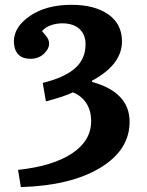

<svg xmlns="http://www.w3.org/2000/svg" viewBox="-20 -594 606 790"><path d="M65.9 175.8 54.2 105Q198.2 89.4 276.6 37.1Q355 -15.1 355 -95.2Q355 -140.6 334 -171.1Q313 -201.7 279.8 -213.9Q246.1 -197.3 168.9 -176.8L155.8 -252.9Q245.6 -274.9 288.8 -313.2Q332 -351.6 332 -412.1Q332 -451.7 306.9 -474.9Q281.7 -498 235.8 -498Q211.9 -498 189 -490Q166 -481.9 152.8 -465.8Q170.4 -446.8 176.3 -436.3Q182.1 -425.8 182.1 -415Q182.1 -392.6 160.2 -372.3Q138.2 -352.1 106 -352.1Q70.3 -352.1 53.7 -371.8Q37.1 -391.6 37.1 -422.9Q37.1 -483.4 103.8 -528.8Q170.4 -574.2 273.9 -574.2Q369.6 -574.2 425.8 -534.7Q481.9 -495.1 481.9 -423.8Q481.9 -328.1 358.9 -262.2V-256.8Q513.2 -214.4 513.2 -92.8Q513.2 23.9 391.6 96.9Q270 169.9 65.9 175.8Z"/></svg>

Font: Literata Book
Style: Bold
Weight: 700
Designer: Latin by Veronika Burian and Jose Scaglione. Greek by Irene Vlachou. Cyrillic by Vera Evstafieva
Foundry: TypeTogether
Version: Version 2.003;PS 002.003;hotconv 1.0.88;makeotf.lib2.5.64775